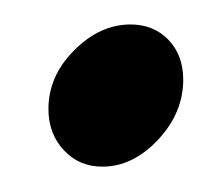

<svg xmlns="http://www.w3.org/2000/svg" viewBox="-20 -334 168 153"><path d="M61.5 -201.2Q43 -201.2 30.8 -214.4Q18.6 -227.5 18.6 -247.1Q18.6 -273.4 39.1 -293.9Q59.6 -314.5 84 -314.5Q102.5 -314.5 114.3 -302.2Q126 -290 126 -270.5Q126 -244.1 106 -222.7Q85.9 -201.2 61.5 -201.2Z"/></svg>

Font: Crimson Text
Style: Italic
Weight: 400
Italic angle: -11°
Designer: Sebastian Kosch
Foundry: Sebastian Kosch
Version: Version 1.100; ttfautohint (v1.8.4)